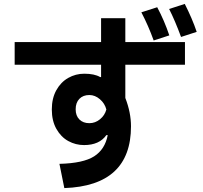

<svg xmlns="http://www.w3.org/2000/svg" viewBox="-20 -900 1040 982"><path d="M906 -711Q875 -795 845 -854L925 -880Q964 -803 986 -737ZM766 -693Q739 -768 703 -837L784 -863Q820 -796 846 -719ZM621 -807V-685H926V-569H621V-399Q650 -324 650 -254Q650 50 309 62L284 -62Q406 -65 461.5 -100.5Q517 -136 531 -209H524Q488 -158 410 -158Q367 -158 329.5 -178.5Q292 -199 268.5 -240.5Q245 -282 245 -340Q245 -397 268 -438.5Q291 -480 329 -501.5Q367 -523 411 -523Q463 -523 492 -506H497V-569H55V-685H497V-807ZM524 -340Q516 -371 491 -392.5Q466 -414 437 -414Q405 -414 386 -394.5Q367 -375 367 -341Q367 -308 386 -289Q405 -270 437 -270Q467 -270 491.5 -290Q516 -310 524 -340Z"/></svg>

Font: IBM Plex Sans JP
Style: Bold
Weight: 700
Designer: Mike Abbink; Paul van der Laan; Pieter van Rosmalen; Wujin Sim; Yejin Wi; Jinhee Kim; Boomi Park; Yona Kim; Kichan Ma
Foundry: Sandoll Inc.
Version: Version 1.001